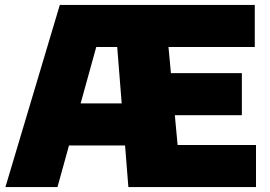

<svg xmlns="http://www.w3.org/2000/svg" viewBox="-20 -760 1096 780"><path d="M2 0 223 -740H542.5V-569H371L213.5 0ZM186.5 -169 232 -340H538V-169ZM501.5 0 442.5 -740H1015V-569H664.5L701.5 -171H1020V0ZM580 -292V-463H962.5V-292Z"/></svg>

Font: Encode Sans Condensed Thin Black
Style: Regular
Weight: 900
Version: Version 3.002